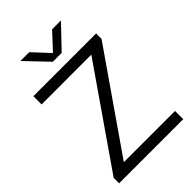

<svg xmlns="http://www.w3.org/2000/svg" viewBox="-272 -1054 1162 1162"><g transform="rotate(-45 308.5 -473.0)"><path d="M34 0V-46.5L479.5 -689.5L484.5 -669.5H40V-740H577V-693.5L131 -50.5L126.5 -70.5H583V0ZM270.5 -804 135 -946H210.5L318.5 -830H298.5L406.5 -946H482L346.5 -804Z"/></g></svg>

Font: Encode Sans SemiExpanded
Style: Regular
Weight: 400
Width: 6
Designer: Multiple Designers
Foundry: Impallari Type
Version: Version 3.002